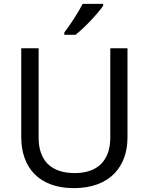

<svg xmlns="http://www.w3.org/2000/svg" viewBox="-20 -964 771 994"><path d="M514 -934V-944H408C385 -899 342 -833 313 -796V-784H371C418 -820 489 -897 514 -934ZM640 -252V-714H551V-252C551 -144 496 -68 367 -68C242 -68 180 -135 180 -251V-714H90V-254C90 -95 184 10 362 10C551 10 640 -104 640 -252Z"/></svg>

Font: Noto Sans Mro
Style: Regular
Weight: 400
Designer: Monotype Design Team
Foundry: Monotype Imaging Inc.
Version: Version 2.001